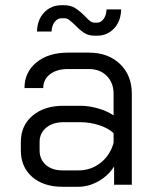

<svg xmlns="http://www.w3.org/2000/svg" viewBox="-20 -709 596 737"><path d="M60 -132V-164Q60 -227 105 -265Q150 -303 224 -303H288Q321 -303 356 -293Q391 -283 416 -266V-349Q416 -391 390 -417.5Q364 -444 321 -444H241Q198 -444 172 -424Q146 -404 146 -371H74Q74 -432 120 -469.5Q166 -507 241 -507H321Q395 -507 440.5 -463.5Q486 -420 486 -349V0H418V-70Q395 -34 357.5 -13Q320 8 280 8H220Q147 8 103.5 -30Q60 -68 60 -132ZM282 -55Q329 -55 366 -84Q403 -113 416 -161V-198Q396 -217 360.5 -228.5Q325 -240 288 -240H224Q183 -240 157.5 -219Q132 -198 132 -164V-132Q132 -97 156 -76Q180 -55 220 -55ZM269 -612Q253 -627 245 -633Q237 -639 226 -639H216Q201 -639 190 -625Q179 -611 178 -588H122Q123 -633 149.5 -661Q176 -689 216 -689H226Q251 -689 268.5 -678Q286 -667 306 -647Q318 -634 326 -628Q334 -622 343 -622H353Q367 -622 377.5 -636Q388 -650 389 -673H445Q444 -628 418 -600Q392 -572 353 -572H343Q320 -572 303.5 -582.5Q287 -593 269 -612Z"/></svg>

Font: Bai Jamjuree
Style: Regular
Weight: 400
Designer: Katatrad Aksorn Co.,Ltd.
Foundry: Cadson Demak Co.,Ltd.
Version: Version 1.000; ttfautohint (v1.6)